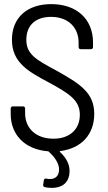

<svg xmlns="http://www.w3.org/2000/svg" viewBox="-20 -728 525 933"><path d="M438 -175C438 -279 366 -322 254 -385C153 -439 108 -465 108 -535C108 -607 155 -646 228 -646C312 -646 362 -594 362 -521V-499C362 -493 366 -489 372 -489H422C428 -489 432 -493 432 -499V-522C432 -634 354 -708 229 -708C114 -708 38 -644 38 -535C38 -425 116 -381 216 -328C317 -273 368 -241 368 -170C368 -101 320 -54 240 -54C155 -54 102 -104 102 -178V-201C102 -207 98 -211 92 -211H42C36 -211 32 -207 32 -201V-174C32 -72 102 -2 212 7C214 7 216 7 217 9C246 35 267 66 267 95C267 129 247 142 223 142C217 142 211 142 205 140C199 138 194 142 193 148L190 169C189 176 191 179 197 181C208 184 220 185 233 185C273 185 318 167 318 102C318 72 304 41 272 11C269 9 270 7 273 6C376 -7 438 -75 438 -175Z"/></svg>

Font: Barlow Semi Condensed
Style: Regular
Weight: 400
Width: 4
Designer: Jeremy Tribby
Foundry: Tribby Type
Version: Version 1.422;hotconv 1.0.109;makeotfexe 2.5.65596